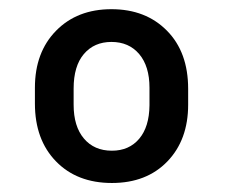

<svg xmlns="http://www.w3.org/2000/svg" viewBox="-20 -741 497 424"><path d="M57.1 -547.4Q57.1 -625.5 103.8 -673.1Q150.4 -720.7 226.1 -720.7Q301.8 -720.7 348.6 -673.3Q395.5 -626 395.5 -544.9V-509.8Q395.5 -432.1 349.6 -384.5Q303.7 -336.9 227.1 -336.9Q149.9 -336.9 103.5 -384.8Q57.1 -432.6 57.1 -512.2ZM142.6 -509.8Q142.6 -461.9 165.3 -435.1Q188 -408.2 227.1 -408.2Q265.1 -408.2 287.4 -434.6Q309.6 -460.9 310.1 -508.3V-547.4Q310.1 -594.7 287.4 -621.6Q264.6 -648.4 226.1 -648.4Q188 -648.4 165.3 -621.8Q142.6 -595.2 142.6 -545.4Z"/></svg>

Font: Shabnam FD
Style: Bold
Weight: 700
Foundry: DejaVu fonts team - Redesigned by Saber Rastikerdar - Based on Vazir font
Version: Version 5.00;October 20, 2019;FontCreator 12.0.0.2547 64-bit